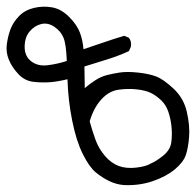

<svg xmlns="http://www.w3.org/2000/svg" viewBox="-21 -442 586 574"><path d="M349.6 111.3Q326.2 109.4 305.2 99.1Q284.2 88.9 265.1 73.2Q246.1 57.6 226.6 18.6Q207 -20.5 194.8 -81.5Q182.6 -142.6 180.7 -205.1Q152.3 -198.2 129.4 -196.3Q106.4 -194.3 79.6 -197.3Q52.7 -200.2 33.7 -220.7Q14.6 -241.2 5.4 -263.7Q-3.9 -286.1 -0.5 -310.5Q2.9 -335 10.7 -355.5Q18.6 -376 36.1 -394Q53.7 -412.1 81.1 -418.5Q108.4 -424.8 135.3 -419.9Q162.1 -415 185.5 -391.6Q209 -368.2 217.8 -344.7Q226.6 -321.3 228.5 -294.9Q261.7 -305.7 291 -315.9Q320.3 -326.2 350.6 -335L364.3 -329.1Q373 -318.4 370.1 -301.8L364.3 -289.1Q332 -274.4 298.8 -264.2Q265.6 -253.9 231.4 -243.2L232.4 -178.7Q250 -193.4 265.6 -203.1Q281.2 -212.9 297.9 -217.3Q314.5 -221.7 336.4 -225.1Q358.4 -228.5 391.1 -225.1Q423.8 -221.7 445.8 -213.4Q467.8 -205.1 498 -176.8Q528.3 -148.4 537.6 -107.4Q546.9 -66.4 544.4 -33.7Q542 -1 534.7 21Q527.3 43 501.5 64.5Q475.6 85.9 435.5 99.6Q395.5 113.3 349.6 111.3ZM429.7 46.9Q446.3 40 467.3 22.9Q488.3 5.9 491.2 -17.1Q494.1 -40 491.7 -63.5Q489.3 -86.9 482.4 -107.4Q475.6 -127.9 460.9 -142.1Q446.3 -156.2 430.2 -164.1Q414.1 -171.9 388.2 -174.8Q362.3 -177.7 333.5 -173.8Q304.7 -169.9 281.7 -144.5Q258.8 -119.1 247.1 -79.1Q254.9 -50.8 264.6 -23.9Q274.4 2.9 293 24.4Q311.5 45.9 334 54.2Q356.4 62.5 386.2 59.1Q416 55.7 429.7 46.9ZM178.7 -259.8Q176.8 -309.6 168.9 -329.1Q161.1 -348.6 141.6 -361.8Q122.1 -375 102.1 -370.1Q82 -365.2 67.4 -347.7Q52.7 -330.1 52.7 -301.8Q52.7 -273.4 72.8 -258.3Q92.8 -243.2 122.6 -247.1Q152.3 -251 178.7 -259.8Z"/></svg>

Font: JasonHandwriting1
Style: Regular
Weight: 400
Version: Version 1.48.20